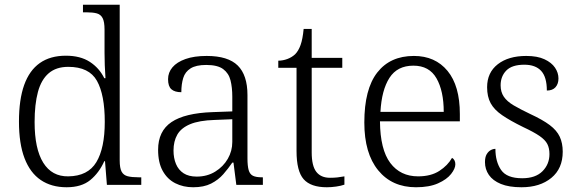

<svg xmlns="http://www.w3.org/2000/svg" viewBox="-20 -780 2442 810"><path d="M261 10Q197 10 152 -20.5Q107 -51 83.5 -112.5Q60 -174 60 -267Q60 -360 82 -421.5Q104 -483 148 -514Q192 -545 258 -545Q319 -545 359 -519Q399 -493 420 -450H425Q423 -476 422 -505Q421 -534 421 -557V-655Q421 -688 413 -703.5Q405 -719 388.5 -723.5Q372 -728 346 -728H330V-760H485V-103Q485 -71 493 -56Q501 -41 518.5 -36.5Q536 -32 565 -32H576V0H431L423 -100H420Q398 -51 361 -20.5Q324 10 261 10ZM268 -36Q351 -37 386.5 -96Q422 -155 422 -266Q422 -380 389 -439Q356 -498 268 -498Q217 -498 185.5 -471Q154 -444 140 -392Q126 -340 126 -265Q126 -152 162.5 -93.5Q199 -35 268 -36Z M795 10Q753 10 719.5 -7Q686 -24 666.5 -59Q647 -94 647 -148Q647 -227 703.5 -265Q760 -303 877 -307L960 -310V-372Q960 -411 952.5 -441Q945 -471 921.5 -488.5Q898 -506 850 -506Q807 -506 784 -491.5Q761 -477 753 -451Q745 -425 745 -391Q717 -391 703 -403.5Q689 -416 689 -446Q689 -474 707.5 -496Q726 -518 762.5 -531Q799 -544 852 -544Q942 -544 983 -503.5Q1024 -463 1024 -379V-112Q1024 -80 1029 -62.5Q1034 -45 1047 -38.5Q1060 -32 1085 -32H1089V0H977L965 -94H960Q943 -69 922 -45Q901 -21 870.5 -5.5Q840 10 795 10ZM810 -35Q854 -35 888 -56Q922 -77 941 -110Q960 -143 960 -181V-277L886 -274Q820 -272 782 -256Q744 -240 728 -212Q712 -184 712 -145Q712 -113 722.5 -88Q733 -63 754.5 -49Q776 -35 810 -35Z M1359 10Q1291 10 1261 -24Q1231 -58 1231 -143V-494H1154V-524Q1173 -524 1192 -531Q1211 -538 1225 -551Q1239 -565 1248 -590Q1257 -615 1261 -658H1295V-536H1424V-494H1295V-137Q1295 -80 1314.5 -55Q1334 -30 1372 -30Q1389 -30 1403 -31.5Q1417 -33 1433 -36V-1Q1419 4 1398.5 7Q1378 10 1359 10Z M1735 10Q1634 10 1575.5 -61.5Q1517 -133 1517 -263Q1517 -404 1571.5 -474Q1626 -544 1726 -544Q1816 -544 1868 -481Q1920 -418 1920 -299V-268H1583Q1584 -149 1626.5 -92.5Q1669 -36 1744 -36Q1798 -36 1833.5 -59Q1869 -82 1887 -114Q1893 -111 1897 -104Q1901 -97 1901 -87Q1901 -69 1883 -46Q1865 -23 1828 -6.5Q1791 10 1735 10ZM1852 -308Q1852 -396 1821.5 -449.5Q1791 -503 1724 -503Q1656 -503 1623 -451.5Q1590 -400 1585 -308Z M2180 10Q2127 10 2093 -4Q2059 -18 2042.5 -42Q2026 -66 2026 -96Q2026 -117 2033 -129Q2040 -141 2050 -146.5Q2060 -152 2070 -152Q2070 -98 2094 -63Q2118 -28 2183 -28Q2239 -28 2268.5 -57.5Q2298 -87 2298 -130Q2298 -155 2289 -172.5Q2280 -190 2256 -206.5Q2232 -223 2187 -244Q2132 -271 2098.5 -294Q2065 -317 2050 -344.5Q2035 -372 2035 -412Q2035 -474 2080 -509Q2125 -544 2200 -544Q2247 -544 2277 -530Q2307 -516 2321.5 -494.5Q2336 -473 2336 -449Q2336 -426 2323.5 -412Q2311 -398 2287 -398Q2287 -455 2263 -481Q2239 -507 2192 -507Q2140 -507 2116 -482.5Q2092 -458 2092 -420Q2092 -392 2105.5 -372Q2119 -352 2147 -335.5Q2175 -319 2217 -299Q2269 -275 2299 -252.5Q2329 -230 2341.5 -203Q2354 -176 2354 -140Q2354 -69 2306 -29.5Q2258 10 2180 10Z"/></svg>

Font: Noto Serif Armenian Light
Style: Regular
Weight: 300
Version: Version 2.007